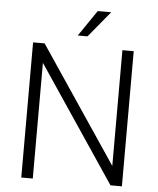

<svg xmlns="http://www.w3.org/2000/svg" viewBox="-60 -955 829 1006"><g transform="rotate(5 355.0 -452.0)"><path d="M619.1 0H559.1L150.4 -608.4V0H89.8V-710.9H150.4L559.6 -102.1V-710.9H619.1ZM413.1 -903.8H483.9L371.1 -767.1H319.8Z"/></g></svg>

Font: SteelSelectRoboto
Style: Regular
Weight: 300
Designer: Google
Version: Version 2.137; 2017